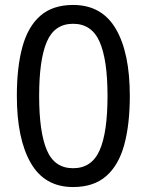

<svg xmlns="http://www.w3.org/2000/svg" viewBox="-20 -745 591 775"><path d="M275 10Q160 10 104 -87.5Q48 -185 48 -358Q48 -474 70.5 -556Q93 -638 143 -681.5Q193 -725 275 -725Q391 -725 447.5 -628.5Q504 -532 504 -358Q504 -243 481.5 -160.5Q459 -78 408.5 -34Q358 10 275 10ZM275 -66Q350 -66 382 -138Q414 -210 414 -358Q414 -504 382 -576.5Q350 -649 275 -649Q200 -649 169 -576.5Q138 -504 138 -358Q138 -212 169 -139Q200 -66 275 -66Z"/></svg>

Font: hexlmalayalam05
Style: Book
Weight: 400
Designer: Jelle Bosma - Monotype Design Team
Foundry: Monotype Imaging Inc.
Version: Version 2.003